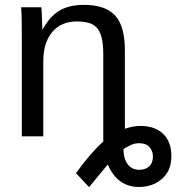

<svg xmlns="http://www.w3.org/2000/svg" viewBox="-20 -558 725 786"><path d="M402.8 -335Q402.8 -387.2 392.6 -416Q382.3 -444.8 359.9 -457.5Q337.4 -470.2 293.9 -470.2Q230.5 -470.2 193.8 -426.8Q157.2 -383.3 157.2 -306.2V0H69.3V-415.5Q69.3 -507.8 66.4 -528.3H149.4Q149.9 -525.9 150.4 -515.1Q150.9 -504.4 151.6 -490.5Q152.3 -476.6 153.3 -438H154.8Q185.1 -492.7 224.9 -515.4Q264.6 -538.1 323.7 -538.1Q410.6 -538.1 450.9 -494.9Q491.2 -451.7 491.2 -352.1V-30.8Q524.4 -42.5 553.2 -42.5Q614.3 -42.5 647.9 -10Q681.6 22.5 681.6 81.5Q681.6 122.1 664.1 149.7Q646.5 177.2 616.5 192.4Q586.4 207.5 550.3 207.5Q460 207.5 421.4 115.2L344.7 208L291 150.9Q350.1 68.4 402.8 21.5ZM606 83.5Q606 60.1 592 44.2Q578.1 28.3 549.8 28.3Q531.2 28.3 516.1 35.4Q501 42.5 485.4 52.2Q485.4 91.3 502.7 114.3Q520 137.2 549.8 137.2Q575.2 137.2 590.6 123.3Q606 109.4 606 83.5Z"/></svg>

Font: Arial
Style: Regular
Weight: 400
Designer: Steve Matteson
Foundry: Ascender Corporation
Version: Version 2.00.3